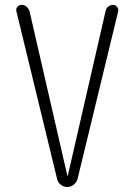

<svg xmlns="http://www.w3.org/2000/svg" viewBox="-20 -750 540 770"><path d="M209 -32.2 45.9 -704.1Q43 -713.9 49.3 -722.2Q55.7 -730.5 67.4 -730.5Q78.1 -730.5 86.9 -722.7Q95.7 -714.8 98.6 -704.1L250 -45.9Q250 -44.9 251 -44.9Q252 -44.9 252 -45.9L403.3 -705.1Q405.3 -715.8 413.6 -723.1Q421.9 -730.5 433.6 -730.5Q442.4 -730.5 449.2 -722.7Q456.1 -714.8 454.1 -705.1L291 -32.2Q287.1 -18.6 275.4 -9.3Q263.7 0 249.5 0Q235.4 0 223.6 -9.3Q211.9 -18.6 209 -32.2Z"/></svg>

Font: Rounded-X Mgen+ 1m light
Style: Regular
Weight: 200
Designer: [Source Han Sans]
Ryoko NISHIZUKA  (kana & ideographs); Paul D. Hunt (Latin, Greek & Cyrillic); Wenlong ZHANG  (bopomofo
Version: Version 1.059.20150602